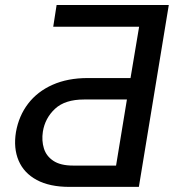

<svg xmlns="http://www.w3.org/2000/svg" viewBox="-20 -732 681 752"><path d="M523.9 0H252.4Q174.3 0 124 -27.1Q73.7 -54.2 53 -102.8Q32.2 -151.4 42.5 -214.8Q53.7 -278.3 90.1 -325.9Q126.5 -373.5 185.8 -399.9Q245.1 -426.3 323.7 -426.3H491.2L524.9 -627.4H188.5L201.7 -712.4H641.1ZM434.6 -83.5 477.1 -342.3H309.1Q234.4 -342.3 195.3 -305.7Q156.2 -269 147.9 -216.3Q142.6 -181.2 151.9 -150.9Q161.1 -120.6 189 -102.1Q216.8 -83.5 266.1 -83.5Z"/></svg>

Font: Inter 20pt
Style: Italic
Weight: 400
Italic angle: -9.3988°
Version: Version 4.001;git-66647c0bb